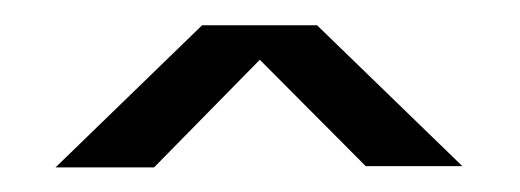

<svg xmlns="http://www.w3.org/2000/svg" viewBox="-20 -743 412 152"><path d="M24 -610.5H102L212.5 -723H140ZM269.5 -611.5H346L231 -723H158.5Z"/></svg>

Font: Anybody Thin Medium
Style: Regular
Weight: 500
Version: Version 1.113;gftools[0.9.25]